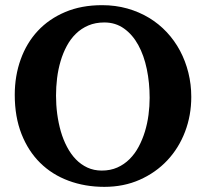

<svg xmlns="http://www.w3.org/2000/svg" viewBox="-20 -707 796 743"><path d="M559.1 -328.1Q559.1 -386.7 548.1 -439.7Q537.1 -492.7 515.1 -532.7Q493.2 -572.8 460.2 -596.4Q427.2 -620.1 383.8 -620.1Q349.1 -620.1 321.8 -608.4Q294.4 -596.7 273.7 -576.4Q252.9 -556.2 238.3 -528.8Q223.6 -501.5 214.4 -470Q205.1 -438.5 200.9 -404.5Q196.8 -370.6 196.8 -336.9Q196.8 -301.3 201.4 -266.1Q206.1 -231 215.3 -198.7Q224.6 -166.5 239.3 -138.7Q253.9 -110.8 273.4 -90.6Q293 -70.3 318.1 -58.6Q343.3 -46.9 374 -46.9Q407.2 -46.9 434.1 -58.8Q460.9 -70.8 481.4 -91.3Q502 -111.8 516.6 -139.2Q531.2 -166.5 540.8 -197.8Q550.3 -229 554.7 -262.5Q559.1 -295.9 559.1 -328.1ZM720.2 -332Q720.2 -260.3 696 -197Q671.9 -133.8 627.4 -86.4Q583 -39.1 521 -11.5Q459 16.1 383.8 16.1Q309.1 16.1 245.4 -7.6Q181.6 -31.2 135.5 -76.7Q89.4 -122.1 63.2 -188.5Q37.1 -254.9 37.1 -339.8Q37.1 -413.6 60.1 -477.3Q83 -541 126.2 -587.4Q169.4 -633.8 232.2 -660.4Q294.9 -687 375 -687Q426.8 -687 472.7 -674.1Q518.6 -661.1 556.9 -637.9Q595.2 -614.7 625.5 -582.3Q655.8 -549.8 676.8 -510.3Q697.8 -470.7 709 -425.5Q720.2 -380.4 720.2 -332Z"/></svg>

Font: Charis SIL Viet
Style: Bold
Weight: 700
Foundry: SIL International
Version: Version 5.000